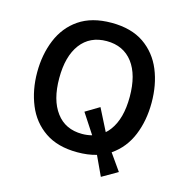

<svg xmlns="http://www.w3.org/2000/svg" viewBox="-116 -809 972 1014"><g transform="rotate(15 370.5 -301.5)"><path d="M370.6 -702.1C298.3 -702.1 239.3 -686 192.9 -654.3C146.5 -622.6 112.8 -579.6 90.8 -526.4C68.8 -473.1 57.6 -413.6 57.6 -348.6C57.6 -283.7 68.8 -224.6 90.8 -170.9C112.8 -117.2 147 -74.2 193.4 -42.5C239.7 -10.7 298.8 5.4 370.6 5.4C409.2 5.4 444.3 1 475.6 -8.3L525.4 98.6L610.8 49.3L546.9 -41.5C547.4 -42 547.9 -42 548.3 -42.5C594.2 -74.2 628.4 -117.2 650.4 -170.9C672.4 -224.6 683.1 -283.7 683.1 -348.6C683.1 -413.6 672.4 -473.1 650.4 -526.4C628.4 -579.6 594.2 -622.6 548.3 -654.3C502 -686 442.9 -702.1 370.6 -702.1ZM370.6 -602.1C431.6 -602.1 479.5 -579.6 513.2 -535.2C546.9 -490.7 563.5 -428.2 563.5 -348.6C563.5 -269 546.9 -207 513.2 -162.1C505.9 -152.3 498 -143.6 489.3 -136.2L428.2 -256.8L352.5 -211.4L424.3 -101.6C407.7 -97.2 389.6 -94.7 370.6 -94.7C309.1 -94.7 261.7 -117.2 228.5 -162.1C194.8 -207 178.2 -269 178.2 -348.6C178.2 -428.2 194.8 -490.2 228.5 -535.2C262.2 -579.6 309.6 -602.1 370.6 -602.1Z"/></g></svg>

Font: Estedad SemiBold
Style: Regular
Weight: 600
Designer: Amin Abedi
Version: Version 7.3